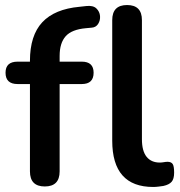

<svg xmlns="http://www.w3.org/2000/svg" viewBox="-20 -733 715 763"><path d="M589 10Q426 10 426 -174V-653Q426 -713 485 -713Q544 -713 544 -653V-180Q544 -133 562.5 -110Q581 -87 615 -87Q623 -87 631 -88.5Q639 -90 646 -90Q660 -90 666 -81.5Q672 -73 672 -47Q672 -22 662 -10.5Q652 1 629 6Q622 7 610.5 8.5Q599 10 589 10ZM158 8Q99 8 99 -52V-399H50Q2 -399 2 -444Q2 -488 50 -488H99V-491Q99 -592 148 -644.5Q197 -697 296 -706L323 -709Q350 -712 363 -699.5Q376 -687 377.5 -669.5Q379 -652 370 -638Q361 -624 344 -623L322 -621Q265 -616 241 -589Q217 -562 217 -511V-488H305Q352 -488 352 -444Q352 -399 305 -399H217V-52Q217 8 158 8Z"/></svg>

Font: Chiron GoRound TC M
Style: Regular
Weight: 500
Designer: Ryoko NISHIZUKA 西塚涼子 (kana, bopomofo & ideographs); Paul D. Hunt (Latin, Greek & Cyrillic); Sandoll Communications 산돌커뮤니
Foundry: Adobe
Version: Version 1.000;hotconv 1.1.1;makeotfexe 2.6.0